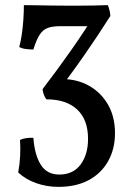

<svg xmlns="http://www.w3.org/2000/svg" viewBox="-20 -480 508 748"><path d="M208 248Q162 248 121 233.5Q80 219 51 192Q57 159 58.5 127Q60 95 58 65Q69 60 83 58Q97 56 110 57Q115 124 139 162Q163 200 211 200Q265 200 294 161Q323 122 323 61Q323 -14 280.5 -53.5Q238 -93 161 -93Q154 -101 150 -113.5Q146 -126 146 -133Q205 -210 259 -287Q313 -364 356 -435L357 -378H215Q186 -378 167 -371.5Q148 -365 135 -345.5Q122 -326 110 -287Q98 -287 81.5 -289Q65 -291 55 -297Q61 -319 65 -346.5Q69 -374 71 -403.5Q73 -433 73 -460Q89 -460 117.5 -459.5Q146 -459 178 -458.5Q210 -458 237 -458Q266 -458 291.5 -458Q317 -458 343.5 -458.5Q370 -459 400 -460Q408 -442 410 -418Q362 -342 308 -264.5Q254 -187 196 -112L222 -172Q281 -172 327.5 -145.5Q374 -119 401 -72Q428 -25 428 39Q428 100 401.5 147.5Q375 195 326 221.5Q277 248 208 248Z"/></svg>

Font: Vollkorn
Style: Regular
Weight: 400
Designer: Friedrich Althausen
Foundry: Friedrich Althausen
Version: Version 5.001